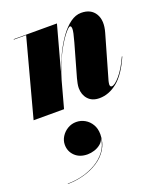

<svg xmlns="http://www.w3.org/2000/svg" viewBox="-156 -569 895 1064"><g transform="rotate(-20 291.5 -37.0)"><path d="M115.9 187.2Q115.9 162 129.9 139.6Q143.9 117.2 167.1 103.4Q190.3 89.6 217.5 89.6Q245.1 89.6 268.7 103.2Q292.3 116.8 306.7 141.4Q321.1 166 321.1 199.2Q321.1 248.8 297.9 285.8Q274.7 322.8 236.1 347.4Q197.5 372 150.9 384.4Q104.3 396.8 57.9 396.8V394.8Q102.3 394.8 146.3 383.6Q190.3 372.4 227.5 350.2Q264.7 328 289.1 294.8Q313.5 261.6 317.9 217.6Q312.3 239.2 295.7 253Q279.1 266.8 258.1 273.4Q237.1 280 217.9 280Q171.1 280 143.5 253.2Q115.9 226.4 115.9 187.2ZM122.5 -457.5H50V-460H305L234.5 -201.5Q252.5 -251.5 276 -299.2Q299.5 -347 327.2 -385.5Q355 -424 386.2 -446.8Q417.5 -469.5 450.5 -469.5Q508 -469.5 533 -428.2Q558 -387 538.5 -319.5L465 -63.5Q464 -59.5 462.8 -53.2Q461.5 -47 461.5 -43.5Q461.5 -28.5 471.5 -28.5Q489.5 -28.5 520.5 -64.8Q551.5 -101 580.5 -165L583 -164.5Q541.5 -70 491.5 -30Q441.5 10 386 10Q343 10 319.5 -16.2Q296 -42.5 296 -82Q296 -93.5 299 -109Q302 -124.5 305.5 -137L359.5 -327.5Q376 -386 375.5 -403Q375 -420 367 -420Q358 -420 332.8 -388.2Q307.5 -356.5 277 -297.5Q246.5 -238.5 222 -156L179.5 0H0Z"/></g></svg>

Font: Bodoni* 72pt Fatface
Style: Italic
Weight: 900
Italic angle: -13°
Version: Version 2.3